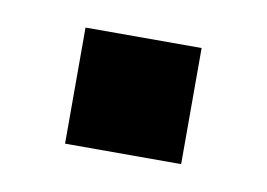

<svg xmlns="http://www.w3.org/2000/svg" viewBox="-33 -419 319 229"><g transform="rotate(10 126.0 -304.5)"><path d="M196.3 -375V-234.4H55.7V-375Z"/></g></svg>

Font: Francois One
Style: Regular
Weight: 400
Designer: Vernon Adams
Foundry: vernon adams
Version: Version 1.000